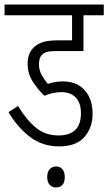

<svg xmlns="http://www.w3.org/2000/svg" viewBox="-20 -642 475 842"><path d="M249 -238Q213 -238 175 -222Q149 -246 125 -282Q101 -318 101 -363Q101 -407 127 -433Q142 -448 165.5 -456.5Q189 -465 234 -465H296V-575H0V-622H435V-575H346V-418H224Q198 -418 185 -414Q172 -410 163 -401Q151 -387 151 -361Q151 -333 163.5 -311.5Q176 -290 190 -274Q221 -285 255 -285Q317 -285 351.5 -246.5Q386 -208 386 -143Q386 -82 350 -41Q314 0 239 0Q167 0 113 -40.5Q59 -81 17 -150L59 -177Q96 -116 137.5 -82Q179 -48 236 -48Q335 -48 335 -145Q335 -190 312.5 -214Q290 -238 249 -238ZM187 134Q187 113 197.5 100.5Q208 88 226 88Q244 88 254 100.5Q264 113 264 134Q264 180 225 180Q208 180 197.5 168Q187 156 187 134Z"/></svg>

Font: Noto Sans ExtraCondensed Light
Style: Italic
Weight: 300
Width: 2
Italic angle: -12°
Designer: Monotype Design Team
Foundry: Monotype Imaging Inc.
Version: Version 2.013; ttfautohint (v1.8.4.7-5d5b)